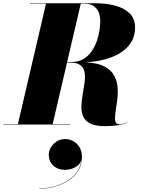

<svg xmlns="http://www.w3.org/2000/svg" viewBox="-55 -770 894 1187"><path d="M246.4 187.2Q246.4 162 260.4 139.6Q274.4 117.2 297.6 103.4Q320.8 89.6 348 89.6Q375.6 89.6 399.2 103.2Q422.8 116.8 437.2 141.4Q451.6 166 451.6 199.2Q451.6 248.8 428.4 285.8Q405.2 322.8 366.6 347.4Q328 372 281.4 384.4Q234.8 396.8 188.4 396.8V394.8Q232.8 394.8 276.8 383.6Q320.8 372.4 358 350.2Q395.2 328 419.6 294.8Q444 261.6 448.4 217.6Q442.8 239.2 426.2 253Q409.6 266.8 388.6 273.4Q367.6 280 348.4 280Q301.6 280 274 253.2Q246.4 226.4 246.4 187.2ZM-35 -2.5H55.5L229.5 -747.5H130V-750H535Q600.5 -750 656.2 -735.5Q712 -721 746 -688Q780 -655 780 -600Q780 -535 741.5 -488.8Q703 -442.5 634.5 -416.2Q566 -390 476.5 -385Q551 -380.5 592.8 -357.8Q634.5 -335 652.2 -300.5Q670 -266 672.2 -225.8Q674.5 -185.5 669 -146Q663.5 -106.5 658.8 -73.8Q654 -41 657.8 -21.2Q661.5 -1.5 683 -1.5Q691.5 -1.5 705.5 -5Q719.5 -8.5 734 -13.5L735 -12Q678.5 10 595 10Q534.5 10 502.5 -6.5Q470.5 -23 458.8 -51.2Q447 -79.5 448.2 -114.5Q449.5 -149.5 456.2 -186.8Q463 -224 467.8 -259.2Q472.5 -294.5 468 -322.5Q463.5 -350.5 442.2 -367Q421 -383.5 375 -383.5H359.5L270.5 -2.5H380V0H-35ZM465 -747.5H444.5L360 -386.5H385Q429 -386.5 460 -404.8Q491 -423 511.5 -452.8Q532 -482.5 543.8 -516.8Q555.5 -551 560.2 -583.8Q565 -616.5 565 -640Q565 -664.5 556.8 -689.2Q548.5 -714 526.8 -730.8Q505 -747.5 465 -747.5Z"/></svg>

Font: Bodoni* 72pt Fatface
Style: Italic
Weight: 900
Italic angle: -13°
Version: Version 2.3